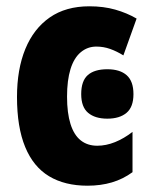

<svg xmlns="http://www.w3.org/2000/svg" viewBox="-20 -580 477 610"><path d="M258 10Q186 10 136 -20Q86 -50 60 -113Q34 -176 34 -272Q34 -360 60.5 -424.5Q87 -489 138 -524.5Q189 -560 264 -560Q309 -560 346 -549.5Q383 -539 414 -521L372 -404Q351 -417 330 -424.5Q309 -432 286 -432Q258 -432 236.5 -414Q215 -396 204 -360.5Q193 -325 193 -273Q193 -221 204 -186Q215 -151 236.5 -134Q258 -117 289 -117Q317 -117 345.5 -128.5Q374 -140 401 -161V-33Q371 -11 335.5 -0.5Q300 10 258 10ZM321 -360Q361 -360 382.5 -341Q404 -322 404 -281Q404 -240 382 -221.5Q360 -203 321 -203Q282 -203 260 -221.5Q238 -240 238 -281Q238 -323 259 -341.5Q280 -360 321 -360Z"/></svg>

Font: Noto Sans Display Condensed ExtraBold
Style: Regular
Weight: 800
Width: 3
Designer: Monotype Design Team
Foundry: Monotype Imaging Inc.
Version: Version 2.003